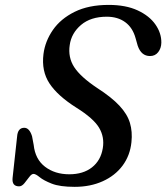

<svg xmlns="http://www.w3.org/2000/svg" viewBox="-20 -732 662 764"><path d="M277 11.5Q218.5 11.5 186 -1.2Q153.5 -14 137.8 -27Q122 -40 113.5 -40Q105.5 -40 96.5 -27.8Q87.5 -15.5 77.2 -3Q67 9.5 56 9.5Q27 9.5 30 -23.5L48 -188Q50.5 -223.5 76.5 -223.5Q97 -223.5 107.5 -190L114 -155.5Q120 -98.5 159.2 -68.5Q198.5 -38.5 255.5 -38.5Q311 -38.5 346 -66Q381 -93.5 389 -142Q396.5 -186.5 374.2 -223.8Q352 -261 284 -303.5Q209.5 -350.5 177 -399.8Q144.5 -449 153 -517Q159.5 -568 190.5 -612.8Q221.5 -657.5 277.2 -685Q333 -712.5 412.5 -712.5Q480.5 -712.5 527.5 -690.8Q574.5 -669 598.5 -634.5Q622.5 -600 622 -562Q621.5 -540 609.5 -524.5Q597.5 -509 577 -509Q542 -509 528 -550L519.5 -580Q508 -622 478.2 -643.8Q448.5 -665.5 405 -665.5Q341 -665.5 302.5 -632.8Q264 -600 257.5 -553Q250 -504 275.2 -465Q300.5 -426 366.5 -382Q424 -345 455.2 -311.5Q486.5 -278 497 -243Q507.5 -208 503 -166Q497.5 -113 467.8 -73Q438 -33 388.8 -10.8Q339.5 11.5 277 11.5Z"/></svg>

Font: Fraunces 9pt Soft
Style: Italic
Weight: 400
Italic angle: -16°
Version: Version 1.000;[0bf87f6ff]